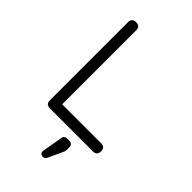

<svg xmlns="http://www.w3.org/2000/svg" viewBox="-259 -737 1030 1030"><g transform="rotate(45 256.0 -221.5)"><path d="M128 0Q97 0 97 -31V-623Q97 -654 128 -654Q159 -654 159 -623V-62H454Q485 -62 485 -31Q485 0 454 0ZM285 211Q275 211 268 204.5Q261 198 263 187L283 72Q285 49 308 49H324Q349 49 349 75V93Q349 99 347 107L306 196Q298 211 285 211Z"/></g></svg>

Font: Jura Medium
Style: Regular
Weight: 500
Designer: Daniel Johnson, Alexei Vanyashin
Foundry: Daniel Johnson
Version: Version 5.103